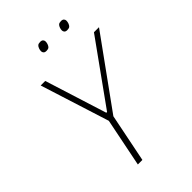

<svg xmlns="http://www.w3.org/2000/svg" viewBox="-254 -975 1076 1076"><g transform="rotate(-45 284.5 -436.5)"><path d="M179 0 237 -288 107 -698H143L259 -330H265L529 -698H569L273 -288L215 0ZM267 -812Q255 -812 249.5 -818Q244 -824 244 -832Q244 -841 247 -850Q251 -862 257.5 -867.5Q264 -873 278 -873Q290 -873 295.5 -867Q301 -861 301 -853Q301 -844 298 -835Q294 -823 287.5 -817.5Q281 -812 267 -812ZM432 -812Q420 -812 414.5 -818Q409 -824 409 -832Q409 -841 412 -850Q416 -862 422.5 -867.5Q429 -873 443 -873Q455 -873 460.5 -867Q466 -861 466 -853Q466 -844 463 -835Q459 -823 452.5 -817.5Q446 -812 432 -812Z"/></g></svg>

Font: IBM Plex Sans Condensed ExtraLight
Style: Italic
Weight: 200
Width: 3
Italic angle: -11°
Designer: Mike Abbink, Paul van der Laan, Pieter van Rosmalen
Foundry: Bold Monday
Version: Version 1.3